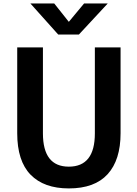

<svg xmlns="http://www.w3.org/2000/svg" viewBox="-20 -1056 783 1094"><path d="M78.1 -296.9V-786.1H224.6V-295.9Q224.6 -106.4 372.1 -106.4Q520.5 -106.4 520.5 -295.9V-786.1H667V-296.9Q667 -144.5 593.3 -63.5Q519.5 17.6 372.1 17.6Q230.5 17.6 154.3 -60.5Q78.1 -138.7 78.1 -296.9ZM153.3 -1036.1H289.1L372.1 -931.6L459 -1036.1H593.8L429.7 -859.4H311.5Z"/></svg>

Font: Gothic A1 ExtraBold
Style: Regular
Weight: 800
Designer: HanYang I&C Co.,Ltd.
Foundry: HanYang I&C Co.,Ltd.
Version: Version 2.50